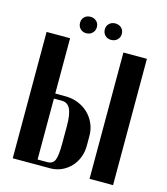

<svg xmlns="http://www.w3.org/2000/svg" viewBox="-122 -932 890 1026"><g transform="rotate(15 323.0 -419.0)"><path d="M229 -393Q268 -393 301 -380Q334 -367 358 -344Q382 -321 396 -289.5Q410 -258 410 -221V-167Q410 -132 398 -101.5Q386 -71 364.5 -48.5Q343 -26 314.5 -13Q286 0 253 0H45V-699H175V-393ZM600 -699V0H470V-699ZM280 -242Q280 -306 265.5 -335.5Q251 -365 219 -365H175V-28H229Q259 -28 269.5 -52.5Q280 -77 280 -146ZM205 -793Q205 -813 218 -825.5Q231 -838 251 -838Q271 -838 284.5 -825.5Q298 -813 298 -793Q298 -773 284.5 -760Q271 -747 251 -747Q231 -747 218 -760Q205 -773 205 -793ZM342 -793Q342 -813 355.5 -825.5Q369 -838 388 -838Q409 -838 422.5 -825.5Q436 -813 436 -793Q436 -773 422.5 -760Q409 -747 388 -747Q368 -747 355 -760Q342 -773 342 -793Z"/></g></svg>

Font: Moniqa Black Heading
Style: Regular
Weight: 900
Designer: Rajesh Rajput
Foundry: Rajesh Rajput
Version: Version 1.000